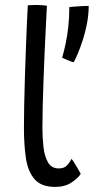

<svg xmlns="http://www.w3.org/2000/svg" viewBox="-20 -736 378 774"><path d="M305.5 -35Q295 -18 268.2 -0.2Q241.5 17.5 202.5 17.5Q146.5 17.5 119.5 -13.5Q92.5 -44.5 84.5 -98.2Q76.5 -152 76.5 -220.5Q76.5 -261 77.5 -312Q78.5 -363 80.2 -419Q82 -475 84 -529.8Q86 -584.5 88 -632.2Q90 -680 92 -714.5Q110.5 -716 126 -716Q137 -716 147.8 -715.2Q158.5 -714.5 169 -713Q167.5 -680 165 -631.8Q162.5 -583.5 160 -527.8Q157.5 -472 155.5 -415.2Q153.5 -358.5 152.2 -308.2Q151 -258 151 -221Q151 -181.5 155.2 -143.8Q159.5 -106 173.5 -81.5Q187.5 -57 216.5 -57Q237.5 -57 248.8 -68Q260 -79 268 -95.5Q271.5 -92 277 -83.8Q282.5 -75.5 288.5 -65Q294.5 -54.5 299.5 -46.2Q304.5 -38 305.5 -35ZM337.5 -712Q337.5 -678 331 -643Q324.5 -608 314.2 -576.2Q304 -544.5 294 -520.8Q284 -497 277 -485Q271.5 -486 262 -489.8Q252.5 -493.5 243.5 -497.5Q234.5 -501.5 230.5 -503.5Q237.5 -527 244.2 -558.2Q251 -589.5 255.2 -627.2Q259.5 -665 259.5 -707.5Q265.5 -708.5 275.5 -709Q285.5 -709.5 297 -710.5Q308.5 -711.5 319.2 -711.8Q330 -712 337.5 -712Z"/></svg>

Font: Grandstander Thin Light
Style: Regular
Weight: 300
Version: Version 1.200